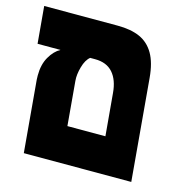

<svg xmlns="http://www.w3.org/2000/svg" viewBox="-95 -701 788 793"><g transform="rotate(15 299.0 -304.5)"><path d="M-1.5 -609H313Q369.5 -609 407.8 -592Q446 -575 468.2 -536.8Q490.5 -498.5 496 -434.5L520.5 -154.5L534 0H74.5L47.5 -307.5Q47 -313.5 47 -325Q47 -372 65.8 -404.5Q84.5 -437 110.5 -451H12.5ZM219.5 -154.5H382L366 -335Q361.5 -390 334.8 -420.5Q308 -451 258.5 -451H237.5Q219.5 -437 210 -403.5Q200.5 -370 203 -343.5Z"/></g></svg>

Font: JuliaMono Black
Style: Italic
Weight: 900
Italic angle: -9°
Monospace: yes
Designer: cormullion
Foundry: corm
Version: Version 0.057; ttfautohint (v1.8.4)